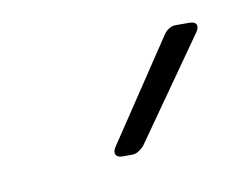

<svg xmlns="http://www.w3.org/2000/svg" viewBox="-33 -739 259 208"><g transform="rotate(-10 96.5 -635.0)"><path d="M88 -570H99C104 -570 108 -573 112 -577L190 -688C195 -695 193 -700 185 -700H169C165 -700 160 -697 157 -693L83 -582C78 -575 81 -570 88 -570Z"/></g></svg>

Font: Barlow Condensed ExtraLight
Style: Italic
Weight: 275
Width: 3
Italic angle: -7°
Designer: Jeremy Tribby
Foundry: Tribby Type
Version: Version 1.422;hotconv 1.0.109;makeotfexe 2.5.65596